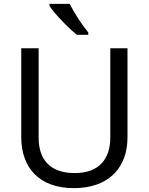

<svg xmlns="http://www.w3.org/2000/svg" viewBox="-20 -964 771 994"><path d="M341 -944H236V-934C259 -897 332 -820 378 -784H437V-796C406 -833 363 -899 341 -944ZM640 -252V-714H551V-252C551 -144 496 -68 367 -68C242 -68 180 -135 180 -251V-714H90V-254C90 -95 184 10 362 10C551 10 640 -104 640 -252Z"/></svg>

Font: Noto Sans Hebrew Droid Medium
Style: Regular
Weight: 500
Designer: Monotype Design Team
Foundry: Monotype Imaging Inc.
Version: Version 1.100